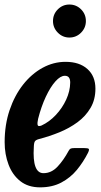

<svg xmlns="http://www.w3.org/2000/svg" viewBox="-22 -796 436 826"><path d="M-2 -184.5Q-2 -259 19.2 -322Q40.5 -385 77.2 -431.8Q114 -478.5 161 -504.2Q208 -530 260 -530Q319.5 -530 354 -499.2Q388.5 -468.5 388.5 -414.5Q388.5 -367.5 367.5 -331.8Q346.5 -296 311.5 -270.2Q276.5 -244.5 233.8 -227Q191 -209.5 146.5 -198Q133 -194.5 128.5 -188.5Q124 -182.5 123.5 -163.5Q116.5 -51 165 -51Q199 -51 225.2 -78.8Q251.5 -106.5 273.5 -147.5Q277.5 -155 282.5 -157Q287.5 -159 299.5 -159H339.5Q356.5 -159 359.8 -155.5Q363 -152 356.5 -138.5Q336.5 -99 308.8 -65.2Q281 -31.5 242 -10.8Q203 10 150.5 10Q99 10 65.2 -16.8Q31.5 -43.5 14.8 -87.8Q-2 -132 -2 -184.5ZM156.5 -256Q190 -271.5 218 -301.2Q246 -331 262.8 -367.5Q279.5 -404 280 -440Q280.5 -470 257 -470Q238 -470 216.5 -446Q195 -422 175.2 -380Q155.5 -338 142 -285Q138 -267.5 139.8 -258.8Q141.5 -250 156.5 -256ZM276.5 -634.5Q247.5 -634.5 226.8 -655.5Q206 -676.5 206 -705.5Q206 -735 226.8 -755.8Q247.5 -776.5 276.5 -776.5Q306 -776.5 326.8 -755.8Q347.5 -735 347.5 -705.5Q347.5 -676.5 326.8 -655.5Q306 -634.5 276.5 -634.5Z"/></svg>

Font: Besley* Condensed Semi
Style: Italic
Weight: 600
Width: 3
Italic angle: -13°
Designer: Owen Earl
Foundry: indestructible type*
Version: Version 3.000; ttfautohint (v1.8.3)